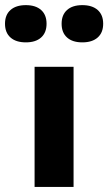

<svg xmlns="http://www.w3.org/2000/svg" viewBox="-72 -740 429 760"><path d="M64.9 -475.6H219.2V0H64.9ZM30.3 -572.3Q-8.8 -572.3 -30.5 -591.6Q-52.2 -610.8 -52.2 -646Q-52.2 -681.2 -30.5 -700.4Q-8.8 -719.7 30.3 -719.7Q69.3 -719.7 90.8 -700.4Q112.3 -681.2 112.3 -646Q112.3 -610.8 90.8 -591.6Q69.3 -572.3 30.3 -572.3ZM253.9 -572.3Q214.8 -572.3 193.4 -591.6Q171.9 -610.8 171.9 -646Q171.9 -681.2 193.4 -700.4Q214.8 -719.7 253.9 -719.7Q293 -719.7 314.7 -700.4Q336.4 -681.2 336.4 -646Q336.4 -610.8 314.7 -591.6Q293 -572.3 253.9 -572.3Z"/></svg>

Font: DavidDev Light
Style: Regular
Weight: 300
Designer: David.dev
Foundry: David.dev
Version: Version 1.001;FEAKit 1.0